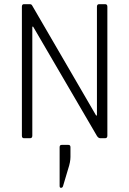

<svg xmlns="http://www.w3.org/2000/svg" viewBox="-20 -663 619 921"><path d="M318 43V90Q318 114 307 147L282 231Q279 238 272.5 238Q266 238 266 229V43Q266 32 276 32H308Q318 32 318 43ZM124 0H95Q85 0 85 -12V-631Q85 -643 95 -643H122Q131 -643 134 -637L441 -109H445V-631Q445 -643 456 -643H484Q495 -643 495 -631V-12Q495 0 484 0H461Q452 0 445 -11L139 -535H135V-12Q135 0 124 0Z"/></svg>

Font: Rajdhani
Style: Regular
Weight: 400
Designer: Satya Rajpurohit, Jyotish Sonowal
Foundry: Indian Type Foundry
Version: Version 1.201;PS 1.0;hotconv 1.0.78;makeotf.lib2.5.61930; tt